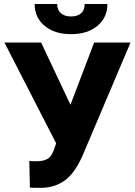

<svg xmlns="http://www.w3.org/2000/svg" viewBox="-20 -922 672 953"><path d="M329.6 -402.3V-401.9L447.3 -710.9H627.9L388.7 -147Q350.1 -61.5 302 -26.6Q253.9 8.3 189.5 10.3H154.8L128.4 9.3L125.5 -123.5Q131.3 -121.6 159.7 -121.6Q198.7 -121.6 218.5 -135Q238.3 -148.4 250.5 -187L258.8 -210.4L2 -710.9H184.1ZM513.2 -902.3Q513.2 -835.4 463.9 -793.9Q414.6 -752.4 332.5 -752.4Q250.5 -752.4 201.2 -793.9Q151.9 -835.4 151.9 -902.3H263.7Q263.7 -873 282 -856.7Q300.3 -840.3 332.5 -840.3Q364.7 -840.3 382.6 -856.2Q400.4 -872.1 400.4 -902.3Z"/></svg>

Font: Roboto
Style: Regular
Weight: 900
Designer: Google
Version: Version 2.001171; 2014